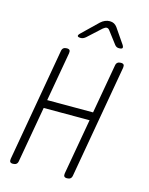

<svg xmlns="http://www.w3.org/2000/svg" viewBox="-139 -1036 877 1132"><g transform="rotate(15 300.0 -470.0)"><path d="M423 -355H143L83 -15Q81 -2 73.5 4Q66 10 53 10Q40 10 35.5 4Q31 -2 33 -15L154 -705Q156 -718 163.5 -724Q171 -730 184 -730Q197 -730 201.5 -724Q206 -718 204 -705L151 -405H431L484 -705Q486 -718 493.5 -724Q501 -730 514 -730Q527 -730 531.5 -724Q536 -718 534 -705L413 -15Q411 -2 403.5 4Q396 10 383 10Q370 10 365.5 4Q361 -2 363 -15ZM247 -810Q230 -810 227.5 -816.5Q225 -823 239 -836L333 -927Q345 -938 359 -944Q373 -950 388 -950Q403 -950 414 -944Q425 -938 433 -927L496 -835Q504 -822 500.5 -816Q497 -810 480 -810Q472 -810 466 -813Q460 -816 455 -822L398 -897Q390 -908 380.5 -908Q371 -908 358 -897L277 -823Q270 -817 262.5 -813.5Q255 -810 247 -810Z"/></g></svg>

Font: Maple Mono NL Thin
Style: Italic
Weight: 250
Italic angle: -10°
Monospace: yes
Designer: subframe7536
Version: Version 7.000